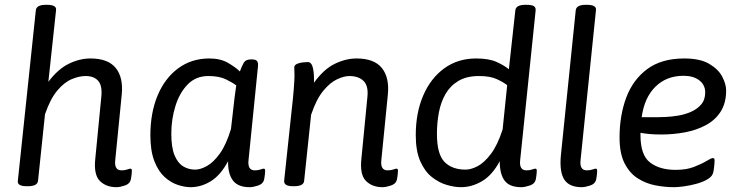

<svg xmlns="http://www.w3.org/2000/svg" viewBox="-20 -772 3088 798"><path d="M464 6Q421 6 395 -20Q369 -46 376 -112L401 -369Q406 -415 388.5 -435.5Q371 -456 336 -456Q309 -456 278 -443Q247 -430 218 -395.5Q189 -361 167 -297L138 -20Q135 2 96 2H92Q52 2 54 -19L129 -730Q132 -752 171 -752H175Q216 -752 213 -730L181 -432Q221 -485 266 -507Q311 -529 356 -529Q429 -529 461 -489.5Q493 -450 486 -379L459 -107Q454 -64 485 -64Q499 -64 508.5 -67.5Q518 -71 522 -71Q528 -71 528 -63Q528 -62 527.5 -53Q527 -44 524 -27Q520 -8 499 -1Q478 6 464 6Z M772 6Q748 6 719 -3.5Q690 -13 664 -36.5Q638 -60 621.5 -102.5Q605 -145 605 -210Q605 -303 635 -375Q665 -447 720.5 -488Q776 -529 850 -529Q897 -529 929 -510Q961 -491 977 -475Q985 -497 993 -511Q1001 -525 1022 -525H1028Q1043 -525 1048.5 -518Q1054 -511 1052 -494L1013 -107Q1008 -64 1039 -64Q1053 -64 1062.5 -67.5Q1072 -71 1076 -71Q1082 -71 1082 -63Q1082 -62 1081.5 -53Q1081 -44 1078 -27Q1074 -8 1053 -1Q1032 6 1018 6Q969 6 948 -22Q927 -50 928 -102Q897 -44 856.5 -19Q816 6 772 6ZM791 -67Q813 -67 840 -82Q867 -97 893.5 -133.5Q920 -170 940 -236L955 -367Q957 -381 958.5 -393Q960 -405 962 -417Q948 -428 919.5 -442Q891 -456 846 -456Q794 -456 760 -421Q726 -386 709 -331Q692 -276 692 -216Q692 -159 705.5 -126.5Q719 -94 741.5 -80.5Q764 -67 791 -67Z M1570 6Q1527 6 1501 -20Q1475 -46 1482 -112L1507 -369Q1512 -415 1491 -435.5Q1470 -456 1432 -456Q1410 -456 1381 -442.5Q1352 -429 1323.5 -394.5Q1295 -360 1273 -295L1244 -20Q1242 2 1202 2H1198Q1159 2 1161 -21L1193 -321Q1198 -363 1201 -402Q1204 -441 1204 -457Q1204 -475 1203.5 -481Q1203 -487 1203 -491Q1203 -502 1215.5 -507Q1228 -512 1242 -513Q1256 -514 1259 -514Q1274 -514 1279.5 -493.5Q1285 -473 1285 -447Q1285 -438 1285 -428Q1325 -484 1371 -506.5Q1417 -529 1462 -529Q1535 -529 1567 -489.5Q1599 -450 1592 -379L1565 -107Q1560 -64 1591 -64Q1605 -64 1614.5 -67.5Q1624 -71 1628 -71Q1634 -71 1634 -63Q1634 -62 1633.5 -53Q1633 -44 1630 -27Q1626 -8 1605 -1Q1584 6 1570 6Z M1896 6Q1869 6 1836.5 -3.5Q1804 -13 1774.5 -36.5Q1745 -60 1726.5 -102.5Q1708 -145 1708 -210Q1708 -303 1739 -375Q1770 -447 1826.5 -488Q1883 -529 1959 -529Q2012 -529 2044 -514.5Q2076 -500 2095 -484L2122 -730Q2125 -752 2164 -752H2168Q2191 -752 2199.5 -746Q2208 -740 2206 -726L2142 -107Q2137 -64 2168 -64Q2182 -64 2191.5 -67.5Q2201 -71 2205 -71Q2211 -71 2211 -63Q2211 -62 2210.5 -53Q2210 -44 2207 -27Q2203 -8 2182 -1Q2161 6 2147 6Q2098 6 2077.5 -21Q2057 -48 2057 -102Q2026 -44 1983.5 -19Q1941 6 1896 6ZM1915 -67Q1938 -67 1965.5 -81.5Q1993 -96 2020.5 -132.5Q2048 -169 2069 -234L2088 -418Q2073 -430 2045 -443Q2017 -456 1971 -456Q1919 -456 1885 -435.5Q1851 -415 1831.5 -381Q1812 -347 1804 -304Q1796 -261 1796 -216Q1796 -131 1827.5 -99Q1859 -67 1915 -67Z M2398 6Q2346 6 2325.5 -25.5Q2305 -57 2311 -125L2373 -730Q2376 -752 2415 -752H2419Q2460 -752 2457 -730L2393 -107Q2388 -64 2419 -64Q2433 -64 2442.5 -67.5Q2452 -71 2456 -71Q2462 -71 2462 -63Q2462 -62 2461.5 -53Q2461 -44 2458 -27Q2454 -8 2433 -1Q2412 6 2398 6Z M2824 -529Q2890 -529 2928 -506.5Q2966 -484 2982 -453Q2998 -422 2998 -396Q2998 -344 2975.5 -308.5Q2953 -273 2914 -252Q2875 -231 2827 -222Q2779 -213 2728 -213Q2700 -213 2679 -215Q2658 -217 2642 -220V-210Q2642 -127 2682 -96.5Q2722 -66 2788 -66Q2833 -66 2865 -78.5Q2897 -91 2916.5 -103Q2936 -115 2943 -115Q2946 -115 2948 -113.5Q2950 -112 2950 -103Q2950 -101 2949 -87.5Q2948 -74 2945 -58Q2942 -40 2922.5 -28Q2903 -16 2876 -8.5Q2849 -1 2823 2.5Q2797 6 2781 6Q2744 6 2704.5 -1.5Q2665 -9 2631 -30.5Q2597 -52 2576 -93Q2555 -134 2555 -201Q2555 -291 2582.5 -365.5Q2610 -440 2669.5 -484.5Q2729 -529 2824 -529ZM2821 -457Q2750 -457 2704 -411.5Q2658 -366 2647 -285H2718Q2727 -285 2749 -286Q2771 -287 2798.5 -291.5Q2826 -296 2851.5 -307Q2877 -318 2894 -337.5Q2911 -357 2911 -388Q2911 -419 2886.5 -438Q2862 -457 2821 -457Z"/></svg>

Font: Asap
Style: Italic
Weight: 400
Italic angle: -6°
Designer: Pablo Cosgaya
Foundry: Omnibus-Type
Version: Version 3.001; ttfautohint (v1.8.3)